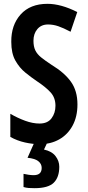

<svg xmlns="http://www.w3.org/2000/svg" viewBox="-20 -795 459 1004"><path d="M385 -249Q385 -185 359.5 -138Q334 -91 289.5 -66Q245 -41 188 -41Q151 -41 110.5 -50Q70 -59 34 -79V-200Q72 -178 111.5 -163.5Q151 -149 187 -149Q229 -149 249.5 -176.5Q270 -204 270 -242Q270 -284 244.5 -312Q219 -340 172 -371Q144 -390 113 -415Q82 -440 60.5 -478Q39 -516 39 -576Q38 -664 88 -719.5Q138 -775 228 -775Q299 -775 384 -732L349 -629Q311 -649 284.5 -658Q258 -667 231 -667Q196 -667 175.5 -643Q155 -619 155 -582Q155 -552 164.5 -532Q174 -512 195 -495Q216 -478 251 -455Q317 -415 351 -367.5Q385 -320 385 -249ZM290 77Q290 132 261 160.5Q232 189 161 189Q144 189 130 188Q116 187 103 183V114Q115 117 130 119Q145 121 156 121Q198 121 198 83Q198 62 180.5 48Q163 34 124 30L160 -51H228L210 -13Q251 -4 270.5 21.5Q290 47 290 77Z"/></svg>

Font: Noto Sans Tamil UI ExtraCondensed SemiBold
Style: Regular
Weight: 600
Width: 2
Designer: Jelle Bosma - Monotype Design Team
Foundry: Monotype Imaging Inc.
Version: Version 2.004; ttfautohint (v1.8.4.7-5d5b)